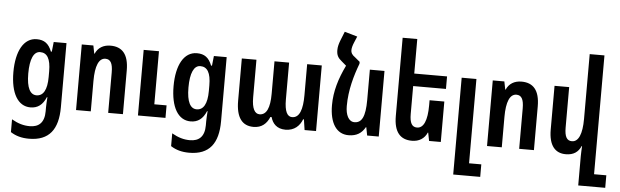

<svg xmlns="http://www.w3.org/2000/svg" viewBox="-57 -986 4686 1452"><g transform="rotate(5 2286.0 -260.0)"><path d="M198 247C351 247 418 157 418 -11V-498H321L313 -424H306C283 -483 249 -508 192 -508C93 -508 37 -404 37 -245C37 -85 93 10 188 10C243 10 281 -18 306 -78H310C308 -52 306 -20 306 -1V29C306 116 264 152 195 152C149 152 107 140 58 112V209C98 235 143 247 198 247ZM226 -85C179 -85 150 -133 150 -244C150 -354 177 -413 226 -413C279 -413 306 -369 306 -274V-231C306 -133 277 -85 226 -85Z M534 0H646V-231C646 -345 672 -406 722 -406C760 -406 778 -377 778 -307V0H890V-332C890 -455 840 -508 752 -508C697 -508 657 -483 637 -437H634L622 -498H534ZM1004 0H1213V-95H1120V-498H1004Z M1414 247C1567 247 1634 157 1634 -11V-498H1537L1529 -424H1522C1499 -483 1465 -508 1408 -508C1309 -508 1253 -404 1253 -245C1253 -85 1309 10 1404 10C1459 10 1497 -18 1522 -78H1526C1524 -52 1522 -20 1522 -1V29C1522 116 1480 152 1411 152C1365 152 1323 140 1274 112V209C1314 235 1359 247 1414 247ZM1442 -85C1395 -85 1366 -133 1366 -244C1366 -354 1393 -413 1442 -413C1495 -413 1522 -369 1522 -274V-231C1522 -133 1493 -85 1442 -85Z M1882 10C1944 10 1981 -24 2003 -76H2012C2025 -29 2058 10 2124 10C2192 10 2232 -30 2251 -80H2257L2269 0H2356V-498H2245V-262C2245 -155 2223 -89 2166 -89C2130 -89 2108 -126 2108 -218V-498H1997V-251C1997 -145 1972 -89 1919 -89C1883 -89 1860 -127 1860 -212V-498H1749V-178C1749 -50 1795 10 1882 10Z M2639 -550 2603 -580C2576 -599 2569 -614 2569 -633C2569 -649 2575 -671 2585 -694L2604 -739L2507 -767L2479 -697C2470 -673 2463 -650 2463 -624C2463 -586 2475 -565 2504 -542L2539 -512C2489 -409 2459 -311 2459 -206C2459 -70 2511 10 2603 10C2665 10 2703 -16 2729 -62H2732L2744 0H2832V-498H2721V-268C2721 -140 2694 -92 2639 -92C2594 -92 2571 -143 2571 -209C2571 -331 2604 -443 2639 -536Z M3303 -307H3191V-268C3191 -153 3164 -93 3114 -93C3076 -93 3058 -122 3058 -192V-403H3307V-498H3058V-760H2947V-166C2947 -43 2997 10 3084 10C3139 10 3179 -16 3199 -62H3202L3214 0H3303Z M3418 237H3623V142H3530V-498H3418Z M3654 0H3766V-231C3766 -345 3792 -406 3842 -406C3880 -406 3898 -377 3898 -307V0H4010V-332C4010 -455 3960 -508 3872 -508C3817 -508 3777 -483 3757 -437H3754L3742 -498H3654Z M4479 142V-760H4367V-268C4367 -153 4340 -92 4290 -92C4252 -92 4234 -121 4234 -191V-498H4123V-166C4123 -43 4173 10 4252 10C4312 10 4347 -16 4367 -62H4370C4369 -38 4367 -12 4367 12V237H4572V142Z"/></g></svg>

Font: Noto Sans Armenian ExtraCondensed SemiBold
Style: Regular
Weight: 600
Width: 2
Designer: Monotype Design Team
Foundry: Monotype Imaging Inc.
Version: Version 2.008